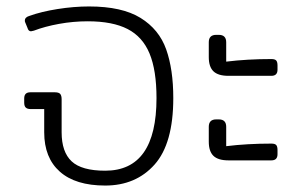

<svg xmlns="http://www.w3.org/2000/svg" viewBox="-20 -560 935 595"><path d="M117 -150V-222H75Q65 -222 60 -226.5Q55 -231 55 -242V-255Q55 -274 74 -274H150Q162 -274 166.5 -269Q171 -264 171 -252V-150Q171 -89 202 -60Q233 -31 306 -31Q465 -31 465 -256Q465 -342 443.5 -394Q422 -446 375.5 -470Q329 -494 252 -494Q207 -494 163 -486Q119 -478 85 -465L76 -463Q68 -463 65 -474L58 -491Q57 -493 57 -496Q57 -507 72 -511Q108 -524 158.5 -532Q209 -540 256 -540Q358 -540 415.5 -504.5Q473 -469 495 -407Q517 -345 517 -256Q517 -115 459 -50Q401 15 306 15Q214 15 165.5 -28Q117 -71 117 -150Z M627 -383V-429Q627 -452 650 -452H658Q681 -452 681 -429V-369Q746 -377 821 -377Q832 -377 836 -372.5Q840 -368 840 -357V-344Q840 -325 821 -325H688Q656 -325 641.5 -339Q627 -353 627 -383ZM627 -121V-167Q627 -190 650 -190H658Q681 -190 681 -167V-107Q746 -115 821 -115Q832 -115 836 -110.5Q840 -106 840 -95V-82Q840 -63 821 -63H688Q656 -63 641.5 -77Q627 -91 627 -121Z"/></svg>

Font: Mitr ExtraLight
Style: Regular
Weight: 275
Designer: Thanarat Vachiruckul
Foundry: Cadson Demak Co.,Ltd.
Version: Version 1.001